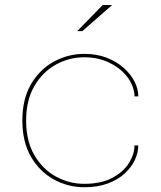

<svg xmlns="http://www.w3.org/2000/svg" viewBox="-20 -758 658 786"><path d="M325 8.5Q259 8.5 201 -23Q143 -54.5 107.2 -115.5Q71.5 -176.5 71.5 -264.5Q71.5 -353 107.2 -413.8Q143 -474.5 201 -506Q259 -537.5 325 -537.5Q377 -537.5 418 -521.2Q459 -505 487.5 -479.2Q516 -453.5 531 -423.5Q546 -393.5 546 -366.5Q546 -366 546 -365.2Q546 -364.5 546 -363.5H530.5Q530.5 -366 530.5 -369.2Q530.5 -372.5 530 -375Q524 -416.5 495.5 -450Q467 -483.5 423 -503.5Q379 -523.5 325 -523.5Q263.5 -523.5 209.2 -493.8Q155 -464 121 -406.2Q87 -348.5 87 -264.5Q87 -180.5 120.8 -122.8Q154.5 -65 209 -35.2Q263.5 -5.5 325 -5.5Q394.5 -5.5 440 -30Q485.5 -54.5 508 -90.8Q530.5 -127 530.5 -162.5H546Q546 -133.5 532.2 -103.5Q518.5 -73.5 490.8 -48Q463 -22.5 421.8 -7Q380.5 8.5 325 8.5ZM296 -630.5 400.5 -737.5H439L317 -630.5Z"/></svg>

Font: Epilogue Thin
Style: Regular
Weight: 250
Designer: Tyler Finck
Foundry: Etcetera Type Co
Version: Version 2.111